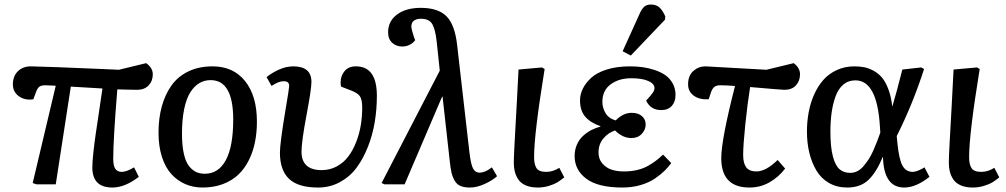

<svg xmlns="http://www.w3.org/2000/svg" viewBox="-20 -817 4459 851"><path d="M293.9 -433.1 227.1 0H141.1L125 -5.9L227.1 -437Q225.6 -437 206.8 -438Q188 -439 181.2 -439Q163.6 -439 155 -433.1Q146.5 -427.2 140.1 -410.2L127.9 -377Q91.3 -371.1 64.2 -390.1Q37.1 -409.2 37.1 -442.9Q37.1 -479.5 59.3 -501.2Q81.5 -522.9 116.2 -522.9Q135.7 -522.9 233.4 -519.3Q331.1 -515.6 418.9 -511.7L506.8 -507.8L627.9 -537.1Q657.2 -516.1 657.2 -487.8Q657.2 -458 638.7 -438.5Q620.1 -418.9 587.9 -418.9Q570.3 -418.9 536.4 -419.9Q502.4 -420.9 500 -420.9Q481.9 -200.7 481.9 -113.8Q481.9 -82 491.2 -68.6Q500.5 -55.2 520 -55.2Q541 -55.2 574.2 -75.2L595.2 -33.2Q533.7 14.2 478 14.2Q389.2 14.2 389.2 -75.2Q389.2 -97.7 393.8 -140.4Q398.4 -183.1 403.6 -218.8Q408.7 -254.4 419.2 -323.7Q429.7 -393.1 434.1 -424.8Z M682.6 -229Q682.6 -293 697.3 -345.9Q711.9 -398.9 740.5 -438.7Q769 -478.5 815.4 -500.7Q861.8 -522.9 921.9 -522.9Q1014.2 -522.9 1066.4 -457.5Q1118.7 -392.1 1118.7 -277.8Q1118.7 -229.5 1110.1 -187Q1101.6 -144.5 1083 -107.2Q1064.5 -69.8 1036.6 -43.2Q1008.8 -16.6 968.3 -1.2Q927.7 14.2 877.9 14.2Q836.9 14.2 802 -0.7Q767.1 -15.6 740.2 -44.7Q713.4 -73.7 698 -120.8Q682.6 -168 682.6 -229ZM887.7 -46.9Q948.7 -46.9 981.2 -107.7Q1013.7 -168.5 1013.7 -287.1Q1013.7 -461.9 913.6 -461.9Q886.2 -461.9 863.8 -448.7Q841.3 -435.5 823.7 -408.2Q806.2 -380.9 796.4 -334Q786.6 -287.1 786.6 -224.1Q786.6 -170.9 795.2 -134Q803.7 -97.2 819.1 -79.1Q834.5 -61 850.8 -54Q867.2 -46.9 887.7 -46.9Z M1279.8 -522.9Q1360.4 -522.9 1360.4 -454.1Q1360.4 -421.9 1338.4 -306.2Q1316.4 -188.5 1316.4 -145Q1316.4 -63 1405.8 -63Q1442.4 -63 1472.9 -79.6Q1503.4 -96.2 1523.9 -123.5Q1544.4 -150.9 1558.6 -187.3Q1572.8 -223.6 1579.1 -262Q1585.4 -300.3 1585.4 -339.8Q1585.4 -376.5 1574.5 -391.4Q1563.5 -406.2 1530.8 -418L1491.7 -433.1Q1489.7 -439.9 1489.7 -452.1Q1489.7 -480.5 1507.1 -501.7Q1524.4 -522.9 1557.6 -522.9Q1650.4 -522.9 1650.4 -392.1Q1650.4 -333.5 1641.1 -276.9Q1631.8 -220.2 1611.1 -167.2Q1590.3 -114.3 1560.8 -74.2Q1531.2 -34.2 1487.1 -10Q1442.9 14.2 1389.6 14.2Q1301.8 14.2 1261.2 -24.2Q1220.7 -62.5 1220.7 -141.1Q1220.7 -180.7 1244.6 -325.2Q1261.7 -425.8 1261.7 -435.1Q1261.7 -446.3 1256.1 -451.7Q1250.5 -457 1236.8 -457Q1214.4 -457 1183.6 -436L1161.6 -475.1Q1183.1 -493.2 1215.6 -508.1Q1248 -522.9 1279.8 -522.9Z M1915.5 -632.8Q1909.7 -686.5 1896 -710.2Q1882.3 -733.9 1845.2 -733.9Q1826.7 -733.9 1814.9 -725.6Q1803.2 -717.3 1803.2 -699.2Q1803.2 -688.5 1815.4 -650.9L1820.3 -639.2Q1811.5 -626.5 1796.1 -618.7Q1780.8 -610.8 1763.2 -610.8Q1736.8 -610.8 1718.5 -627.2Q1700.2 -643.6 1700.2 -673.8Q1700.2 -723.1 1739.7 -752.7Q1779.3 -782.2 1845.2 -782.2Q1921.4 -782.2 1958.7 -745.1Q1996.1 -708 2006.3 -616.2L2060.5 -143.1Q2066.9 -88.4 2076.7 -70.1Q2086.4 -51.8 2105.5 -51.8Q2130.4 -51.8 2160.2 -75.2L2183.1 -36.1Q2164.1 -18.1 2128.9 -2Q2093.8 14.2 2063.5 14.2Q2038.1 14.2 2021.7 7.6Q2005.4 1 1995.6 -15.6Q1985.8 -32.2 1981.2 -52Q1976.6 -71.8 1973.1 -106L1941.4 -390.1L1937.5 -383.8L1773.4 0H1684.1L1671.4 -5.9L1929.2 -503.9Z M2382.3 -518.1 2394 -511.2Q2347.2 -223.6 2347.2 -121.1Q2347.2 -88.4 2357.9 -71.8Q2368.7 -55.2 2401.4 -55.2Q2430.7 -55.2 2459 -73.2L2481 -30.8Q2462.9 -16.6 2450.9 -9Q2439 -1.5 2414.8 6.3Q2390.6 14.2 2363.3 14.2Q2331.5 14.2 2309.3 4.2Q2287.1 -5.9 2276.4 -22.9Q2265.6 -40 2261.5 -57.4Q2257.3 -74.7 2257.3 -95.2Q2257.3 -120.6 2261 -187.5Q2264.6 -254.4 2270 -349.6Q2275.4 -444.8 2278.3 -508.8Z M2814 -753.9Q2823.7 -776.4 2834.7 -786.6Q2845.7 -796.9 2864.7 -796.9Q2889.6 -796.9 2903.8 -783.2Q2918 -769.5 2928.7 -744.1L2927.7 -730L2775.9 -570.8L2739.7 -589.8ZM2738.8 14.2Q2630.9 14.2 2578.9 -24.7Q2526.9 -63.5 2526.9 -125Q2526.9 -153.3 2537.4 -176.8Q2547.9 -200.2 2565.2 -215.6Q2582.5 -231 2601.6 -240.7Q2620.6 -250.5 2641.1 -255.9V-257.8Q2596.2 -273.4 2573.5 -300.3Q2550.8 -327.1 2550.8 -372.1Q2550.8 -397.9 2563 -423.3Q2575.2 -448.7 2599.9 -471.7Q2624.5 -494.6 2669.2 -508.8Q2713.9 -522.9 2772 -522.9Q2800.3 -522.9 2826.7 -519.5Q2853 -516.1 2880.6 -507.1Q2908.2 -498 2928.2 -484.4Q2948.2 -470.7 2961.2 -448Q2974.1 -425.3 2974.1 -396Q2974.1 -365.7 2957.5 -347.4Q2940.9 -329.1 2910.6 -329.1Q2863.8 -329.1 2843.8 -371.1Q2865.2 -394 2873 -405.5Q2880.9 -417 2880.9 -426.8Q2880.9 -445.8 2853.5 -458Q2826.2 -470.2 2777.8 -470.2Q2723.1 -470.2 2686.5 -443.1Q2649.9 -416 2649.9 -365.2Q2649.9 -339.4 2663.8 -315.7Q2677.7 -292 2709 -283.2Q2741.7 -316.9 2779.8 -316.9Q2808.6 -316.9 2825.2 -302.5Q2841.8 -288.1 2841.8 -265.1Q2841.8 -242.2 2824.5 -223.6Q2807.1 -205.1 2778.8 -205.1Q2739.7 -205.1 2706.1 -238.8Q2675.3 -228.5 2654.1 -203.1Q2632.8 -177.7 2632.8 -141.1Q2632.8 -111.8 2650.1 -92Q2667.5 -72.3 2691.7 -64.7Q2715.8 -57.1 2745.1 -57.1Q2776.9 -57.1 2804 -63.5Q2831.1 -69.8 2852.8 -82.3Q2874.5 -94.7 2887.7 -105Q2900.9 -115.2 2918.9 -131.8L2955.1 -94.2Q2942.4 -76.7 2925.8 -60.3Q2909.2 -43.9 2883.1 -25.9Q2856.9 -7.8 2819.3 3.2Q2781.7 14.2 2738.8 14.2Z M3273.9 -129.9Q3273.9 -93.3 3287.6 -75.2Q3301.3 -57.1 3333 -57.1Q3374.5 -57.1 3426.8 -107.9L3460 -69.8Q3430.7 -31.7 3390.4 -8.8Q3350.1 14.2 3301.8 14.2Q3176.8 14.2 3176.8 -116.2Q3176.8 -197.3 3237.8 -436Q3197.8 -439 3171.9 -439Q3155.8 -439 3146.7 -432.1Q3137.7 -425.3 3131.8 -409.2L3121.1 -377Q3080.6 -374.5 3055.2 -392.8Q3029.8 -411.1 3029.8 -442.9Q3029.8 -481.9 3053 -502.4Q3076.2 -522.9 3106.9 -522.9L3377 -507.8L3498 -537.1Q3525.9 -516.1 3525.9 -487.8Q3525.9 -458 3507.8 -438.5Q3489.7 -418.9 3457 -418.9Q3445.8 -418.9 3304.7 -431.2Q3293 -357.9 3283.4 -265.6Q3273.9 -173.3 3273.9 -129.9Z M3734.9 14.2Q3689.5 14.2 3654.3 -6.1Q3619.1 -26.4 3598.4 -61.5Q3577.6 -96.7 3567.1 -140.1Q3556.6 -183.6 3556.6 -233.9Q3556.6 -278.8 3564.5 -320.3Q3572.3 -361.8 3588.9 -398.9Q3605.5 -436 3629.9 -463.4Q3654.3 -490.7 3689.5 -506.8Q3724.6 -522.9 3766.6 -522.9Q3790 -522.9 3810.3 -519Q3830.6 -515.1 3852.1 -503.4Q3873.5 -491.7 3889.4 -472.9Q3905.3 -454.1 3917.5 -421.6Q3929.7 -389.2 3934.6 -346.2H3935.5Q3953.1 -404.8 3979.5 -508.8L4063.5 -518.1L4075.7 -511.2Q4026.9 -358.4 3954.6 -213.9L3957.5 -183.1Q3964.8 -109.9 3980.2 -82.5Q3995.6 -55.2 4025.9 -55.2Q4034.7 -55.2 4049.8 -61Q4064.9 -66.9 4077.6 -75.2L4099.6 -33.2Q4040 14.2 3987.8 14.2Q3897 14.2 3893.6 -121.1H3892.6Q3863.8 -52.2 3828.6 -19Q3793.5 14.2 3734.9 14.2ZM3748.5 -50.8Q3764.6 -50.8 3779.5 -58.1Q3794.4 -65.4 3806.9 -80.1Q3819.3 -94.7 3829.6 -110.1Q3839.8 -125.5 3850.1 -148.4Q3860.4 -171.4 3866.7 -188.2Q3873 -205.1 3881.8 -229L3879.9 -258.8Q3867.2 -460.9 3771.5 -460.9Q3739.7 -460.9 3717.3 -441.7Q3694.8 -422.4 3682.9 -388.4Q3670.9 -354.5 3665.8 -316.4Q3660.6 -278.3 3660.6 -232.9Q3660.6 -165.5 3671.4 -124.5Q3682.1 -83.5 3700.9 -67.1Q3719.7 -50.8 3748.5 -50.8Z M4310.5 -518.1 4322.3 -511.2Q4275.4 -223.6 4275.4 -121.1Q4275.4 -88.4 4286.1 -71.8Q4296.9 -55.2 4329.6 -55.2Q4358.9 -55.2 4387.2 -73.2L4409.2 -30.8Q4391.1 -16.6 4379.2 -9Q4367.2 -1.5 4343 6.3Q4318.8 14.2 4291.5 14.2Q4259.8 14.2 4237.5 4.2Q4215.3 -5.9 4204.6 -22.9Q4193.8 -40 4189.7 -57.4Q4185.5 -74.7 4185.5 -95.2Q4185.5 -120.6 4189.2 -187.5Q4192.9 -254.4 4198.2 -349.6Q4203.6 -444.8 4206.5 -508.8Z"/></svg>

Font: Literata Book Medium
Style: Italic
Weight: 500
Italic angle: -3°
Designer: Latin by Veronika Burian and Jose Scaglione. Greek by Irene Vlachou. Cyrillic by Vera Evstafieva
Foundry: TypeTogether
Version: Version 1.003;PS 001.003;hotconv 1.0.88;makeotf.lib2.5.64775